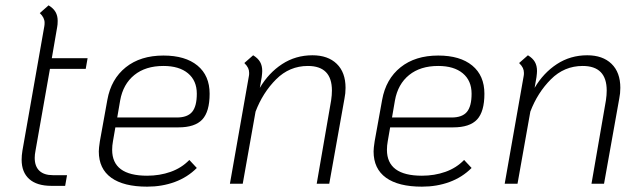

<svg xmlns="http://www.w3.org/2000/svg" viewBox="-20 -688 2403 719"><path d="M113 -124Q110 -109 110 -97Q110 -65 127.5 -48.5Q145 -32 178 -32H231L224 8H173Q118 8 89.5 -17.5Q61 -43 61 -90Q61 -106 64 -124L146 -590Q147 -595 147 -603Q147 -622 129 -639L162 -668Q180 -657 188 -643Q196 -629 196 -610Q196 -595 194 -586L174 -470H308L301 -430H167Z M403 -159Q400 -143 400 -127Q400 -30 531 -30Q578 -30 619 -44.5Q660 -59 689 -89L717 -59Q682 -24 634.5 -6.5Q587 11 531 11Q443 11 396.5 -22.5Q350 -56 350 -121Q350 -133 354 -159L382 -314Q396 -392 451 -436Q506 -480 592 -480Q674 -480 719.5 -442.5Q765 -405 765 -337Q765 -270 737.5 -240.5Q710 -211 648 -211H412ZM430 -312 419 -248H642Q682 -248 699.5 -269Q717 -290 717 -337Q717 -386 684 -413.5Q651 -441 592 -441Q525 -441 483 -407Q441 -373 430 -312Z M1274 -359Q1274 -338 1270 -319L1213 0H1166L1220 -312Q1223 -332 1223 -349Q1223 -441 1133 -441Q1064 -441 1014 -391Q964 -341 937 -270L889 0H841L912 -403Q913 -407 913 -415Q913 -425 909 -433.5Q905 -442 895 -452L928 -481Q946 -470 954 -456Q962 -442 962 -422Q962 -415 960 -399L953 -359Q986 -415 1036.5 -448Q1087 -481 1150 -481Q1208 -481 1241 -449Q1274 -417 1274 -359Z M1432 -159Q1429 -143 1429 -127Q1429 -30 1560 -30Q1607 -30 1648 -44.5Q1689 -59 1718 -89L1746 -59Q1711 -24 1663.5 -6.5Q1616 11 1560 11Q1472 11 1425.5 -22.5Q1379 -56 1379 -121Q1379 -133 1383 -159L1411 -314Q1425 -392 1480 -436Q1535 -480 1621 -480Q1703 -480 1748.5 -442.5Q1794 -405 1794 -337Q1794 -270 1766.5 -240.5Q1739 -211 1677 -211H1441ZM1459 -312 1448 -248H1671Q1711 -248 1728.5 -269Q1746 -290 1746 -337Q1746 -386 1713 -413.5Q1680 -441 1621 -441Q1554 -441 1512 -407Q1470 -373 1459 -312Z M2303 -359Q2303 -338 2299 -319L2242 0H2195L2249 -312Q2252 -332 2252 -349Q2252 -441 2162 -441Q2093 -441 2043 -391Q1993 -341 1966 -270L1918 0H1870L1941 -403Q1942 -407 1942 -415Q1942 -425 1938 -433.5Q1934 -442 1924 -452L1957 -481Q1975 -470 1983 -456Q1991 -442 1991 -422Q1991 -415 1989 -399L1982 -359Q2015 -415 2065.5 -448Q2116 -481 2179 -481Q2237 -481 2270 -449Q2303 -417 2303 -359Z"/></svg>

Font: KoHo Light
Style: Italic
Weight: 300
Italic angle: -10°
Version: Version 1.000; ttfautohint (v1.6)